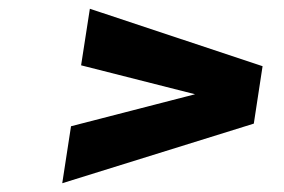

<svg xmlns="http://www.w3.org/2000/svg" viewBox="-20 -567 649 438"><path d="M142 -279 425 -352 165 -418 185 -547 579 -416 559 -285 122 -149Z"/></svg>

Font: Exo
Style: Bold Italic
Weight: 700
Italic angle: -9°
Designer: Natanael Gama
Foundry: Natanael Gama
Version: Version 1.500; ttfautohint (v1.6)